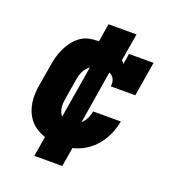

<svg xmlns="http://www.w3.org/2000/svg" viewBox="-133 -739 866 947"><g transform="rotate(20 300.0 -265.5)"><path d="M256 8Q232 8 208 5Q184 2 162.5 -6Q141 -14 122.5 -26.5Q104 -39 90 -56.5Q76 -74 67 -95.5Q58 -117 54.5 -140Q51 -163 52 -187Q53 -211 57 -235L76 -345Q79 -368 85.5 -391Q92 -414 102.5 -436.5Q113 -459 128.5 -479Q144 -499 164 -513.5Q184 -528 208 -533Q232 -538 255 -538Q278 -538 300.5 -534.5Q323 -531 343 -523.5Q363 -516 380.5 -503.5Q398 -491 411 -474L420 -530H549L519 -349H390Q393 -364 389 -378.5Q385 -393 374.5 -402Q364 -411 349.5 -414.5Q335 -418 320 -418Q302 -418 283.5 -412Q265 -406 251 -392.5Q237 -379 229.5 -361.5Q222 -344 219 -326L201 -216Q199 -204 198 -192Q197 -180 198.5 -168.5Q200 -157 204 -146.5Q208 -136 215 -128Q222 -120 233 -116Q244 -112 256 -112Q273 -112 290 -118.5Q307 -125 320 -138.5Q333 -152 340.5 -168.5Q348 -185 351 -203H496Q491 -174 480.5 -147Q470 -120 454 -95.5Q438 -71 415.5 -50.5Q393 -30 366.5 -16.5Q340 -3 312 2.5Q284 8 256 8ZM153 102 182 -70 206 -66 273 -470H322L250 -480L275 -633H422L393 -460L369 -464L303 -60H254L325 -50L300 102Z"/></g></svg>

Font: Iosevka Slab HvExObl
Style: Regular
Weight: 900
Width: 7
Italic angle: -9°
Monospace: yes
Designer: Belleve Invis
Foundry: Belleve Invis
Version: Version 11.1.1; ttfautohint (v1.8.3)